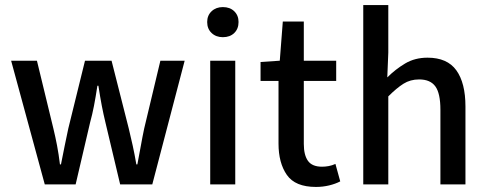

<svg xmlns="http://www.w3.org/2000/svg" viewBox="-20 -729 1929 759"><path d="M157 0 24 -489H126L191 -221Q199 -188 205.5 -154Q212 -120 217 -79H221Q229 -120 236 -154Q243 -188 250 -221L316 -489H421L489 -221Q497 -188 504.5 -154Q512 -120 519 -79H523Q531 -120 537 -154Q543 -188 550 -221L614 -489H710L582 0H455L397 -244Q389 -277 382.5 -310.5Q376 -344 369 -390H365Q358 -344 351.5 -310.5Q345 -277 336 -244L279 0Z M811 0V-489H910V0ZM861 -582Q834 -582 816.5 -598.5Q799 -615 799 -642Q799 -668 816.5 -684.5Q834 -701 861 -701Q889 -701 906 -684.5Q923 -668 923 -642Q923 -615 906 -598.5Q889 -582 861 -582Z M1229 10Q1147 10 1114 -37.5Q1081 -85 1081 -161V-409H1010V-484L1086 -489L1098 -644H1181V-489H1309V-409H1181V-160Q1181 -116 1197.5 -93Q1214 -70 1253 -70Q1266 -70 1279.5 -72.5Q1293 -75 1306 -81L1325 -12Q1306 -2 1281 4Q1256 10 1229 10Z M1416 0V-709H1515V-521L1511 -423Q1543 -455 1581.5 -478Q1620 -501 1670 -501Q1748 -501 1784 -451Q1820 -401 1820 -308V0H1721V-295Q1721 -360 1701 -387.5Q1681 -415 1637 -415Q1602 -415 1575 -398Q1548 -381 1515 -348V0Z"/></svg>

Font: Source Sans 3 ExtraLight Medium
Style: Regular
Weight: 500
Version: Version 3.052;hotconv 1.1.0;makeotfexe 2.6.0